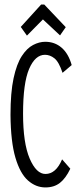

<svg xmlns="http://www.w3.org/2000/svg" viewBox="-20 -811 353 841"><path d="M179 10Q137 10 102.5 -20.5Q68 -51 47.5 -120.5Q27 -190 26 -308Q26 -406 39.5 -468.5Q53 -531 75.5 -565.5Q98 -600 125 -614Q152 -628 178 -628Q220 -628 250 -602Q280 -576 294 -526L254 -492Q238 -540 218.5 -555.5Q199 -571 177 -571Q134 -571 107.5 -509Q81 -447 81 -313Q81 -184 110 -116.5Q139 -49 179 -49Q225 -49 252 -113L288 -72Q268 -30 242.5 -10Q217 10 179 10ZM98 -655 71 -693 160 -791H174L268 -692L243 -656L168 -726Z"/></svg>

Font: Inconsolata ExtraCondensed Thin
Style: Regular
Weight: 100
Width: 2
Monospace: yes
Designer: Raph Levien, Cyreal, Brenton Simpson
Foundry: Raph Levien, Cyreal, Google
Version: Version 3.100; ttfautohint (v1.8.4.7-5d5b)